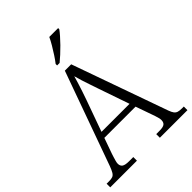

<svg xmlns="http://www.w3.org/2000/svg" viewBox="-260 -1063 1196 1196"><g transform="rotate(-45 338.0 -465.5)"><path d="M-2 0V-32H19Q40 -32 51.5 -36.5Q63 -41 71.5 -55Q80 -69 90 -96L312 -714H368L592 -83Q600 -61 608 -50.5Q616 -40 628 -36Q640 -32 661 -32H678V0H435V-32H463Q496 -32 508 -41.5Q520 -51 520 -71Q520 -80 517 -92Q514 -104 510 -116Q506 -128 503 -136L465 -244H190L153 -140Q150 -131 146 -118Q142 -105 138.5 -92.5Q135 -80 135 -71Q135 -51 148.5 -41.5Q162 -32 196 -32H233V0ZM204 -283H451L382 -483Q373 -511 362.5 -540.5Q352 -570 343.5 -598Q335 -626 329 -648Q324 -628 315.5 -602Q307 -576 298 -547.5Q289 -519 279 -492ZM301 -784Q316 -803 333 -829Q350 -855 366 -882Q382 -909 392 -931H470V-921Q461 -908 443.5 -888Q426 -868 404.5 -846Q383 -824 361.5 -804.5Q340 -785 323 -771H301Z"/></g></svg>

Font: Noto Serif Khmer Light
Style: Regular
Weight: 300
Version: Version 2.003